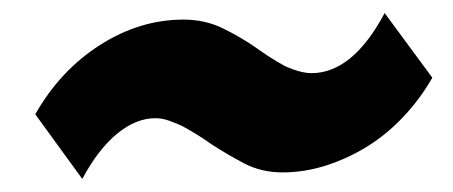

<svg xmlns="http://www.w3.org/2000/svg" viewBox="-20 -473 693 294"><path d="M642 -354Q623 -321 597.5 -294Q572 -267 542 -248.5Q512 -230 479 -219.5Q446 -209 413 -209Q380 -209 353.5 -223Q327 -237 304 -252Q293 -260 281.5 -267Q270 -274 259 -280Q248 -285 238 -288.5Q228 -292 218 -292Q188 -292 159 -268Q130 -244 106 -199L34 -298Q72 -365 133 -404Q194 -443 261 -443Q294 -443 321.5 -429.5Q349 -416 372 -400Q383 -392 394 -385Q405 -378 416 -372Q440 -361 457 -361Q520 -361 569 -453Z"/></svg>

Font: TypoPRO Sinkin Sans
Style: 800 Black Italic
Weight: 900
Italic angle: -112°
Designer: Keith Bates
Foundry: K-Type
Version: Sinkin Sans (version 1.0)  by Keith Bates   •   © 2014   www